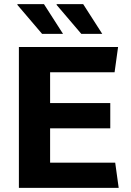

<svg xmlns="http://www.w3.org/2000/svg" viewBox="-20 -915 638 935"><path d="M194 -895 287 -750H185L64 -892L66 -895ZM385 -895 478 -750H376L255 -892L257 -895ZM72 -686H555L538 -563H224V-413H517V-290H224V-123H541L558 0H72Z"/></svg>

Font: Chivo
Style: Bold
Weight: 700
Designer: Hector Gatti
Foundry: Omnibus-Type
Version: Version 1.007;PS 001.007;hotconv 1.0.88;makeotf.lib2.5.64775